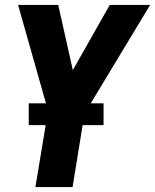

<svg xmlns="http://www.w3.org/2000/svg" viewBox="-20 -550 626 775"><path d="M123 205H273L321 -91L586 -530H423L274 -267L215 -530H53L174 -103ZM96 -45H398V-133H96Z"/></svg>

Font: Iosevka Sparkle Heavy
Style: Italic
Weight: 900
Italic angle: -9°
Designer: Belleve Invis
Foundry: Belleve Invis
Version: Version 4.5.0; ttfautohint (v1.8.3)